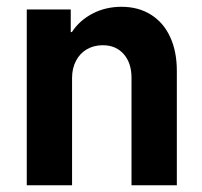

<svg xmlns="http://www.w3.org/2000/svg" viewBox="-20 -551 602 571"><path d="M505.9 -340.3V0H371.1V-319.8Q371.1 -363.8 347.9 -390.1Q324.7 -416.5 285.6 -416.5Q259.3 -416.5 238.5 -404.5Q217.8 -392.6 206.1 -370.4Q194.3 -348.1 194.3 -318.8V0H59.6V-522.9H190.4V-455.6H193.8Q216.3 -490.2 255.1 -510.5Q293.9 -530.8 341.3 -530.8Q391.6 -530.8 429 -507.3Q466.3 -483.9 486.1 -440.9Q505.9 -397.9 505.9 -340.3Z"/></svg>

Font: Reddit Mono
Style: Bold
Weight: 700
Designer: Stephen Hutchings
Foundry: Reddit
Version: Version 1.009